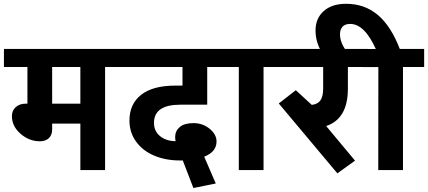

<svg xmlns="http://www.w3.org/2000/svg" viewBox="-35 -883 2222 997"><path d="M382.3 0V-241.2H235.8V-210.9Q235.8 -182.1 219 -165.8Q202.1 -149.4 171.9 -149.4Q116.2 -149.4 71.5 -188.5Q26.9 -227.5 26.9 -279.8Q26.9 -309.1 46.9 -326.9Q66.9 -344.7 98.6 -344.7H107.4V-535.2H-14.6V-628.9H620.6V-535.2H510.7V0ZM382.3 -535.2H235.8V-344.7H382.3Z M899.4 -49.8Q824.7 -49.8 765.4 -75Q706.1 -100.1 671.6 -147.7Q637.2 -195.3 637.2 -257.3Q637.2 -342.8 697.8 -390.6Q758.3 -438.5 876 -438.5H912.6V-535.2H591.3V-628.9H1150.9V-535.2H1041V-339.4H901.9Q764.6 -339.4 764.6 -245.1Q764.6 -202.1 795.9 -176.3Q827.1 -150.4 877 -149.9Q874.5 -157.7 874.5 -172.4Q875 -203.6 898.7 -223.6Q922.4 -243.7 970 -243.7Q1017.6 -243.7 1053.5 -214.4Q1089.4 -185.1 1089.4 -148.4Q1089.4 -94.7 1025.4 -69.3L1085.4 69.8L969.2 93.3L914.1 -49.8Z M1205.1 0V-535.2H1121.6V-628.9H1443.4V-535.2H1333.5V0Z M1643.1 -424.3V-535.2H1414.1V-628.9H1875V-535.2H1771.5V-422.4Q1771.5 -266.1 1658.7 -228.5L1808.6 -48.8L1716.8 17.1L1412.6 -345.7L1501 -414.6L1584 -338.4Q1614.7 -341.8 1628.9 -361.8Q1643.1 -381.8 1643.1 -424.3Z M1846.2 -534.7V-628.4H1916.5Q1857.9 -758.8 1783.2 -758.8Q1757.3 -758.8 1743.9 -744.6Q1730.5 -730.5 1730.5 -704.6Q1730.5 -660.6 1767.6 -612.3H1636.2Q1622.6 -631.3 1613 -661.6Q1603.5 -691.9 1603.5 -724.6Q1603.5 -787.6 1645.8 -825.4Q1688 -863.3 1762.7 -863.3Q1857.9 -863.3 1926.5 -805.7Q1995.1 -748 2041 -628.9H2167.5V-535.2H2057.6V0H1929.2L1929.7 -534.7Z"/></svg>

Font: Yantramanav
Style: Bold
Weight: 700
Version: Version 1.001;PS 1.0;hotconv 1.0.72;makeotf.lib2.5.5900; ttf